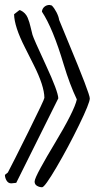

<svg xmlns="http://www.w3.org/2000/svg" viewBox="-31 -748 392 795"><path d="M34.2 9.3 15.6 11.2Q3.4 11.2 -3.4 0.2Q-10.3 -10.7 -10.7 -23.9L1.5 -33.7Q21 -70.3 86.9 -203.1Q152.8 -335.9 152.8 -342.8Q152.3 -392.6 108.4 -479.5Q89.8 -515.6 72.3 -551.3Q28.3 -637.7 27.3 -689L49.3 -706.1L54.2 -705.1Q74.7 -695.3 83.5 -674.8Q91.3 -655.8 95.2 -637.7Q99.1 -619.6 103.5 -604Q107.9 -588.4 158.7 -479Q209.5 -369.6 210.4 -340.8L36.1 9.3ZM174.3 -727.5 181.6 -725.6H183.1V-724.6L183.6 -725.1Q193.8 -714.8 202.9 -697.3Q211.9 -679.7 213.9 -665.5Q218.8 -652.8 252.9 -570.8Q340.8 -359.9 340.8 -340.6Q340.8 -321.3 296.1 -229.7Q251.5 -138.2 202.9 -55.4Q154.3 27.3 143.3 27.3Q132.3 27.3 122.3 21.5Q112.3 15.6 112.3 3.9Q112.3 -7.8 137.5 -53.7Q162.6 -99.6 193.4 -150.4Q277.3 -289.6 287.1 -336.4Q257.8 -397.9 232.9 -480.5Q188 -631.3 142.6 -699.7Q143.6 -711.9 152.6 -719.7Q161.6 -727.5 174.3 -727.5Z"/></svg>

Font: Amatic
Style: Bold
Weight: 700
Width: 3
Version: Version 2.000; ttfautohint (v0.92-dirty) -l 8 -r 50 -G 50 -x